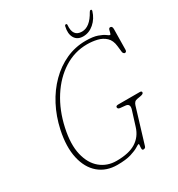

<svg xmlns="http://www.w3.org/2000/svg" viewBox="-201 -986 1045 1127"><g transform="rotate(-30 322.0 -423.0)"><path d="M465 -713.5Q515.5 -713.5 545 -703Q574.5 -692.5 588.5 -681.8Q602.5 -671 607 -671Q612 -671 614 -681Q616 -691 619.2 -700.8Q622.5 -710.5 630.5 -710.5Q644.5 -710.5 644.5 -690L642.5 -551.5Q642.5 -536 630 -536Q625.5 -536 621.8 -541Q618 -546 617.5 -549L612.5 -593Q608 -633.5 585.2 -654.8Q562.5 -676 529.8 -683.8Q497 -691.5 462.5 -691.5Q378 -691.5 305.5 -645.8Q233 -600 181 -518.8Q129 -437.5 106 -331.5Q84 -229.5 101 -158.2Q118 -87 163.5 -49.5Q209 -12 272 -12Q356 -12 403 -41.5Q450 -71 467.5 -127.5L498.5 -226.5Q510.5 -264 479 -267L443.5 -270.5Q428.5 -272 428.5 -284.5Q429 -294 446 -294H591Q605.5 -294 603.5 -283Q602 -274 581 -270.5L558 -266.5Q546 -264.5 539.8 -257.5Q533.5 -250.5 530 -239.5L458.5 -4Q456.5 4 451.5 6.5Q446.5 9 441.5 9Q433 9 432.8 -1.5Q432.5 -12 434 -22.5Q435.5 -33 432 -33Q427.5 -33 410.2 -22Q393 -11 357.8 0Q322.5 11 264 11Q189.5 11 139.5 -31.5Q89.5 -74 72 -152Q54.5 -230 77 -335.5Q94.5 -416.5 130.5 -485.2Q166.5 -554 217.8 -605.2Q269 -656.5 331.8 -685Q394.5 -713.5 465 -713.5ZM475.5 -770.5Q529.5 -770.5 571.5 -847Q576 -855.5 582 -855.5Q590.5 -855.5 587.5 -844.5Q574 -800 541 -771.2Q508 -742.5 468 -742.5Q428 -742.5 411 -772Q394 -801.5 405 -847Q407 -855.5 414 -855.5Q421 -855.5 420.5 -847Q413.5 -770.5 475.5 -770.5Z"/></g></svg>

Font: Fraunces 144pt S100 Thin
Style: Italic
Weight: 100
Italic angle: -16°
Version: Version 1.000; ttfautohint (v1.8.3)